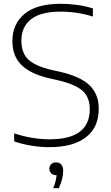

<svg xmlns="http://www.w3.org/2000/svg" viewBox="-20 -769 588 1015"><path d="M240.5 9Q196.5 9 148.2 1.5Q100 -6 55 -21.5V-64Q105 -47.5 152.5 -40Q200 -32.5 242 -32.5Q454.5 -32.5 454.5 -191.5Q454.5 -257.5 413.5 -291.5Q372.5 -325.5 279 -346.5L243 -354.5Q142 -377.5 93.8 -425Q45.5 -472.5 45.5 -551.5Q45.5 -642.5 109.8 -695.8Q174 -749 301.5 -749Q345 -749 389 -742.8Q433 -736.5 471 -724.5V-681.5Q388.5 -707.5 300 -707.5Q196 -707.5 144.5 -667.5Q93 -627.5 93 -554Q93 -489 130 -454Q167 -419 256.5 -398.5L292.5 -390.5Q403 -366 452.5 -319Q502 -272 502 -193.5Q502 -95.5 434 -43.2Q366 9 240.5 9ZM261.5 226Q270 205 274 188.2Q278 171.5 279 157H277.5Q261 157 251 147.5Q241 138 241 123Q241 108 250.5 98.8Q260 89.5 275.5 89.5Q314 89.5 314 135.5Q314 154 308 178.5Q302 203 290.5 226Z"/></svg>

Font: Encode Sans SemiExpanded SemiExpanded ExtraLight
Style: Regular
Weight: 200
Width: 6
Designer: Multiple Designers
Foundry: Impallari Type
Version: Version 3.000; ttfautohint (v1.8.3) -l 8 -r 50 -G 200 -x 14 